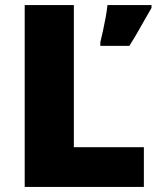

<svg xmlns="http://www.w3.org/2000/svg" viewBox="-20 -734 622 754"><path d="M77 0V-714H270V-156H545V0ZM575 -703Q561 -679 548 -656Q535 -633 521 -608.5Q507 -584 488 -554H374V-568Q379 -588 384.5 -613.5Q390 -639 395 -666Q400 -693 402 -714H575Z"/></svg>

Font: Noto Sans Symbols Black
Style: Regular
Weight: 900
Version: Version 2.002